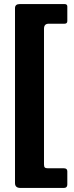

<svg xmlns="http://www.w3.org/2000/svg" viewBox="-20 -762 367 947"><path d="M54 -722Q54 -742 78 -742H298Q312 -742 312 -730V-658Q312 -645 298 -645H220Q197 -645 197 -620V49Q197 60 201 64Q205 68 216 68H295Q312 68 312 83V148Q312 165 295 165H81Q54 165 54 141V-722Z"/></svg>

Font: Libre Franklin ExtraBold
Style: Regular
Weight: 800
Designer: Pablo Impallari, Rodrigo Fuenzalida, Nhung Nguyen
Foundry: Impallari Type
Version: Version 3.000